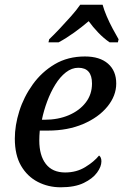

<svg xmlns="http://www.w3.org/2000/svg" viewBox="-20 -786 533 816"><path d="M238 10Q185 10 140.5 -13Q96 -36 69.5 -81.5Q43 -127 43 -197Q43 -253 62 -313.5Q81 -374 119 -427Q157 -480 212.5 -513Q268 -546 341 -546Q404 -546 439 -515.5Q474 -485 474 -431Q474 -379 436.5 -333Q399 -287 333.5 -259Q268 -231 184 -231H149Q148 -220 147.5 -209.5Q147 -199 147 -189Q147 -125 175 -89Q203 -53 257 -53Q305 -53 342.5 -76Q380 -99 401 -125Q411 -118 411 -100Q411 -78 392.5 -52.5Q374 -27 336 -8.5Q298 10 238 10ZM168 -277Q227 -277 272.5 -296.5Q318 -316 344.5 -350.5Q371 -385 371 -431Q371 -498 313 -498Q285 -498 260 -478.5Q235 -459 215 -426.5Q195 -394 180.5 -355Q166 -316 158 -277ZM189 -619Q209 -638 233.5 -664Q258 -690 282 -717Q306 -744 321 -766H416Q422 -744 433.5 -717Q445 -690 459 -664Q473 -638 484 -619L481 -606H446Q421 -623 397.5 -647.5Q374 -672 357 -696Q329 -672 295 -647.5Q261 -623 229 -606H186Z"/></svg>

Font: NotoSerif-Italic
Style: Regular
Weight: 400
Italic angle: -12°
Designer: Monotype Design Team
Foundry: Monotype Imaging Inc.
Version: Version 2.007; ttfautohint (v1.8) -l 8 -r 50 -G 200 -x 14 -D